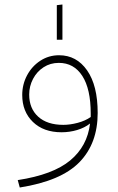

<svg xmlns="http://www.w3.org/2000/svg" viewBox="-20 -589 524 855"><path d="M415 -86Q415 50 333.5 133.5Q252 217 68 246L59 213Q216 189 292.5 125.5Q369 62 381 -39Q357 -20 323.5 -10Q290 0 254 0Q174 0 126.5 -46Q79 -92 79 -166Q79 -213 100.5 -253.5Q122 -294 159.5 -318.5Q197 -343 243 -343Q321 -343 368 -275.5Q415 -208 415 -86ZM384 -68V-83Q384 -193 346.5 -251Q309 -309 242 -309Q204 -309 174 -289.5Q144 -270 127 -237.5Q110 -205 110 -168Q110 -106 150 -69.5Q190 -33 262 -33Q292 -33 326 -42Q360 -51 384 -68ZM258 -569V-412H233V-566Z"/></svg>

Font: FiraGO UltraLight
Style: Regular
Weight: 200
Designer: bBox Type
Foundry: bBox Type GmbH
Version: Version 1.001